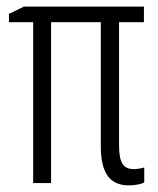

<svg xmlns="http://www.w3.org/2000/svg" viewBox="-20 -552 476 579"><path d="M384 -42C351 -42 339 -62 339 -115V-485H414V-532H52L7 -510V-485H80V0H134V-485H284V-111C284 -32 310 7 368 7C389 7 407 3 415 -2V-47C405 -44 394 -42 384 -42Z"/></svg>

Font: Noto Sans Display Condensed Light
Style: Regular
Weight: 300
Width: 3
Designer: Monotype Design Team
Foundry: Monotype Imaging Inc.
Version: Version 1.900